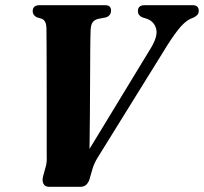

<svg xmlns="http://www.w3.org/2000/svg" viewBox="-20 -720 786 740"><path d="M511.5 -677Q511.5 -700 537 -700H722Q746 -700 746 -678Q746 -669 741 -663.2Q736 -657.5 727.5 -653L714.5 -647.5Q690.5 -636.5 665 -603.5Q639.5 -570.5 610 -521.5L356 -112Q342.5 -90 336 -67.5L326.5 -34.5Q323 -19.5 314.2 -9.8Q305.5 0 289.5 0H168.5Q154 0 147.8 -11.2Q141.5 -22.5 146 -40L158 -84.5Q160.5 -95.5 160.2 -109.8Q160 -124 160 -133.5Q160 -146 160 -179Q160 -212 160 -257.5Q160 -303 160 -354Q160 -405 159.8 -454Q159.5 -503 159.5 -543.2Q159.5 -583.5 159 -607Q159.5 -640 141.5 -647.5L121.5 -653.5Q106 -661.5 106 -677Q106 -700 133 -700H385.5Q408 -700 408 -679.5Q408 -660 388.5 -653L357 -647Q341.5 -642.5 335.2 -631.2Q329 -620 329 -595Q328 -569.5 327.8 -521Q327.5 -472.5 327.2 -410Q327 -347.5 326.5 -279.2Q326 -211 325 -146L561 -534Q589.5 -580.5 581.8 -609.2Q574 -638 545 -648L527.5 -653.5Q511.5 -661 511.5 -677Z"/></svg>

Font: Fraunces 144pt S050
Style: Bold Italic
Weight: 700
Italic angle: -16°
Version: Version 1.000; ttfautohint (v1.8.3)